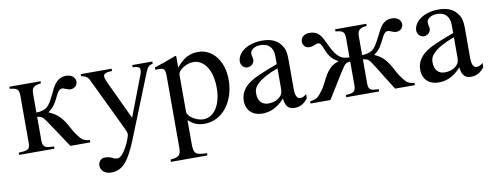

<svg xmlns="http://www.w3.org/2000/svg" viewBox="-58 -748 3231 1255"><g transform="rotate(-10 1557.0 -121.0)"><path d="M495 0V-15C472 -17 454 -23 442 -34C430 -45 404 -77 384 -116C343 -196 308 -219 261 -240V-242C334 -290 330 -379 375 -379C389 -379 407 -364 429 -364C455 -364 475 -382 475 -408C475 -433 453 -456 414 -456C374 -456 345 -434 323 -392C300 -348 277 -288 248 -270C230 -259 207 -253 182 -253V-379C182 -415 194 -431 244 -436V-450H37V-436C84 -431 98 -426 98 -377V-67C98 -33 90 -20 51 -17L23 -15V0H257V-15L234 -16C194 -18 182 -32 182 -67V-225C215 -220 219 -216 254 -164L363 0Z M986 -450H853V-435C884 -435 901 -427 901 -411C901 -407 900 -392 897 -385L792 -111L672 -367C666 -381 659 -397 659 -408C659 -426 673 -433 716 -435V-450H511V-436C537 -432 554 -423 564 -401L700 -118C719 -78 746 -27 746 -12C746 12 695 134 653 134C647 134 635 133 624 127C606 117 588 114 570 114C546 114 527 135 527 160C527 193 554 218 597 218C673 218 716 165 772 25L936 -384C951 -422 962 -432 986 -435Z M1146 -458 1140 -460C1087 -439 1051 -426 996 -409V-393C1005 -394 1012 -394 1021 -394C1055 -394 1062 -384 1062 -337V133C1062 185 1051 196 992 202V217H1234V202C1159 201 1146 189 1146 126V-33C1182 0 1211 10 1253 10C1372 10 1457 -102 1457 -247C1457 -371 1387 -460 1290 -460C1234 -460 1190 -436 1146 -381ZM1146 -334C1146 -364 1202 -400 1248 -400C1322 -400 1371 -324 1371 -207C1371 -97 1322 -20 1250 -20C1203 -20 1146 -58 1146 -88Z M1939 -66C1922 -52 1912 -47 1896 -47C1878 -47 1865 -67 1865 -113V-304C1865 -365 1857 -386 1833 -415C1809 -444 1771 -460 1715 -460C1670 -460 1628 -448 1600 -430C1565 -408 1549 -376 1549 -350C1549 -323 1571 -304 1592 -304C1618 -304 1638 -326 1638 -345C1638 -366 1632 -369 1632 -387C1632 -414 1662 -433 1702 -433C1747 -433 1784 -408 1784 -346V-292C1671 -250 1630 -231 1600 -211C1561 -185 1530 -146 1530 -94C1530 -28 1573 10 1635 10C1678 10 1731 -3 1784 -63H1785C1790 -10 1812 10 1849 10C1883 10 1909 0 1939 -38ZM1784 -130C1784 -101 1778 -84 1749 -64C1732 -53 1707 -48 1687 -48C1648 -48 1618 -72 1618 -125C1618 -156 1628 -172 1652 -194C1677 -217 1722 -242 1784 -264Z M2650 0V-15C2627 -17 2609 -23 2597 -34C2585 -45 2559 -77 2539 -116C2498 -196 2470 -219 2423 -240V-242C2496 -290 2492 -379 2537 -379C2551 -379 2569 -364 2591 -364C2617 -364 2637 -382 2637 -408C2637 -433 2615 -456 2576 -456C2540 -456 2513 -438 2493 -402C2468 -358 2441 -289 2410 -270C2392 -259 2369 -253 2344 -253V-379C2344 -415 2356 -431 2406 -436V-450H2199V-436C2246 -431 2260 -426 2260 -377V-253C2234 -253 2213 -258 2197 -270C2159 -299 2139 -353 2119 -393C2100 -432 2077 -456 2030 -456C1997 -456 1971 -438 1971 -408C1971 -382 1989 -364 2016 -364C2040 -364 2059 -379 2072 -379C2112 -379 2096 -286 2184 -242V-240C2135 -224 2108 -199 2068 -115C2049 -75 2023 -46 2010 -34C1997 -23 1980 -17 1957 -15V0H2089L2191 -165C2225 -219 2231 -223 2260 -225V-67C2260 -33 2248 -20 2217 -17L2194 -15V0H2412V-15L2392 -16C2352 -18 2344 -32 2344 -67V-225C2379 -220 2382 -218 2416 -164L2518 0Z M3110 -66C3093 -52 3083 -47 3067 -47C3049 -47 3036 -67 3036 -113V-304C3036 -365 3028 -386 3004 -415C2980 -444 2942 -460 2886 -460C2841 -460 2799 -448 2771 -430C2736 -408 2720 -376 2720 -350C2720 -323 2742 -304 2763 -304C2789 -304 2809 -326 2809 -345C2809 -366 2803 -369 2803 -387C2803 -414 2833 -433 2873 -433C2918 -433 2955 -408 2955 -346V-292C2842 -250 2801 -231 2771 -211C2732 -185 2701 -146 2701 -94C2701 -28 2744 10 2806 10C2849 10 2902 -3 2955 -63H2956C2961 -10 2983 10 3020 10C3054 10 3080 0 3110 -38ZM2955 -130C2955 -101 2949 -84 2920 -64C2903 -53 2878 -48 2858 -48C2819 -48 2789 -72 2789 -125C2789 -156 2799 -172 2823 -194C2848 -217 2893 -242 2955 -264Z"/></g></svg>

Font: XITS Math
Style: Regular
Weight: 400
Designer: MicroPress Inc., with final additions and corrections provided by Coen Hoffman, Elsevier (retired)
Version: Version 1.108